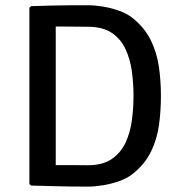

<svg xmlns="http://www.w3.org/2000/svg" viewBox="-20 -707 686 732"><path d="M593.5 -341.5Q593.5 -283 586 -229.5Q578.5 -176 556 -129.5Q533.5 -83 488.5 -46Q466.5 -28 436 -17Q405.5 -6 373.5 -0.8Q341.5 4.5 315.5 4.5Q275 4.5 242.2 4Q209.5 3.5 175.8 2.5Q142 1.5 98.5 0.5L92 -5.5V-677.5L98.5 -683.5Q142 -685 175.8 -685.8Q209.5 -686.5 242.2 -686.8Q275 -687 315.5 -687Q341.5 -687 373.5 -681.8Q405.5 -676.5 436.2 -665.2Q467 -654 488.5 -636Q533 -599 555.5 -552.5Q578 -506 585.8 -452.8Q593.5 -399.5 593.5 -341.5ZM489 -341.5Q489 -387 483 -433.2Q477 -479.5 459 -518.8Q441 -558 406.5 -581.5Q372 -605 314.5 -605Q283 -605 255.5 -605.5Q228 -606 192.5 -606V-77.5Q228 -78 255.5 -77.5Q283 -77 314.5 -77Q372 -77 406.5 -101Q441 -125 459 -164Q477 -203 483 -249.5Q489 -296 489 -341.5Z"/></svg>

Font: Signika Negative Light
Style: Regular
Weight: 400
Version: Version 2.001